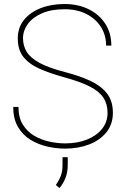

<svg xmlns="http://www.w3.org/2000/svg" viewBox="-20 -741 631 970"><path d="M523.4 -170.4Q523.4 -215.3 502.2 -247.6Q481 -279.8 432.9 -304.2Q384.8 -328.6 304.2 -350.6Q231.9 -370.6 179.2 -394Q126.5 -417.5 98.1 -453.6Q69.8 -489.7 69.8 -546.9Q69.8 -601.1 100.8 -639.9Q131.8 -678.7 185.3 -699.7Q238.8 -720.7 305.7 -720.7Q375 -720.7 428.2 -694.3Q481.4 -668 512 -620.8Q542.5 -573.7 542.5 -510.7H516.1Q516.1 -563.5 489.7 -605Q463.4 -646.5 416.3 -670.4Q369.1 -694.3 305.7 -694.3Q238.8 -694.3 191.9 -673.8Q145 -653.3 120.6 -619.9Q96.2 -586.4 96.2 -547.9Q96.2 -510.3 114.7 -479.5Q133.3 -448.7 179.9 -423.3Q226.6 -397.9 311.5 -376Q381.8 -357.9 435.5 -333Q489.3 -308.1 519.8 -269.8Q550.3 -231.4 550.3 -171.4Q550.3 -113.3 517.6 -72.8Q484.9 -32.2 430.2 -11.2Q375.5 9.8 309.1 9.8Q263.7 9.8 217.3 -1Q170.9 -11.7 132.3 -35.9Q93.8 -60.1 70.3 -100.6Q46.9 -141.1 46.9 -200.7H73.2Q73.2 -147.5 95.2 -111.8Q117.2 -76.2 152.6 -55.4Q188 -34.7 229.2 -25.6Q270.5 -16.6 309.1 -16.6Q371.6 -16.6 419.9 -36.1Q468.3 -55.7 495.8 -90.3Q523.4 -125 523.4 -170.4ZM322.3 53.2V90.8Q322.3 129.4 310.5 158.7Q298.8 188 280.3 209L262.2 193.4Q279.3 168.9 287.6 146.2Q295.9 123.5 295.9 91.8V53.2Z"/></svg>

Font: Vazirmatn RD Thin
Style: Regular
Weight: 100
Designer: Saber Rastikerdar
Foundry: Saber Rastikerdar
Version: Version 32.102